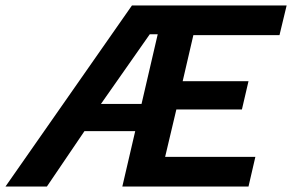

<svg xmlns="http://www.w3.org/2000/svg" viewBox="-78 -680 1065 700"><path d="M-58 0 403 -660H967L941 -552H627L588 -384H828L804 -281H565L524 -108H853L828 0H368L415 -202H230L93 0ZM290 -301H438L497 -555H468Z"/></svg>

Font: Elaine Sans SemiBold
Style: Italic
Weight: 600
Italic angle: -13°
Designer: Wei Huang
Foundry: Wei Huang
Version: Version 2.001;December 24, 2019;FontCreator 12.0.0.2547 64-b